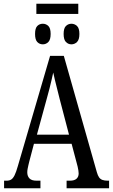

<svg xmlns="http://www.w3.org/2000/svg" viewBox="-20 -1015 608 1035"><path d="M176 -940V-995H402V-940ZM211 -776Q193 -776 181 -788.5Q169 -801 169 -832Q169 -863 181 -875Q193 -887 211 -887Q228 -887 240.5 -875Q253 -863 253 -832Q253 -801 240.5 -788.5Q228 -776 211 -776ZM365 -776Q348 -776 335.5 -788.5Q323 -801 323 -832Q323 -863 335.5 -875Q348 -887 365 -887Q382 -887 395 -875Q408 -863 408 -832Q408 -801 395 -788.5Q382 -776 365 -776ZM2 0V-41H15Q30 -41 40 -47Q50 -53 58.5 -70Q67 -87 76 -119L250 -714H324L502 -87Q507 -69 514 -59Q521 -49 532.5 -45Q544 -41 560 -41H568V0H339V-41H357Q381 -41 392.5 -51.5Q404 -62 404 -80Q404 -87 402.5 -96.5Q401 -106 398.5 -117Q396 -128 393 -138L366 -240H163L138 -145Q136 -137 133.5 -126.5Q131 -116 129 -105.5Q127 -95 127 -86Q127 -66 138.5 -53.5Q150 -41 177 -41H198V0ZM179 -289H352L302 -480Q295 -510 288 -536Q281 -562 276 -584Q271 -606 267 -624Q263 -606 258 -584Q253 -562 247 -538.5Q241 -515 234 -490Z"/></svg>

Font: Noto Serif ExtraCondensed
Style: Regular
Weight: 400
Width: 2
Designer: Monotype Design Team
Foundry: Monotype Imaging Inc.
Version: Version 2.013